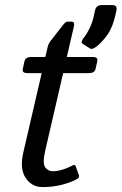

<svg xmlns="http://www.w3.org/2000/svg" viewBox="-20 -741 487 769"><path d="M89.4 -448.2Q67.4 -448.2 71.3 -465.3L78.1 -495.6Q82 -512.7 104 -512.7H161.6L171.9 -556.6Q174.3 -565.9 181.2 -575.2L229.5 -637.2Q242.7 -654.3 248.5 -654.3H265.6Q280.3 -654.3 276.4 -637.2L247.6 -512.7H351.6Q373.5 -512.7 369.6 -495.6L362.8 -465.3Q358.9 -448.2 336.9 -448.2H232.9L161.1 -137.2Q149.4 -85.9 161.4 -70.6Q173.3 -55.2 190.4 -55.2Q212.9 -55.2 236.8 -63.7Q260.7 -72.3 269 -77.6Q279.8 -84.5 283.2 -74.7L295.9 -39.6Q298.8 -30.8 290.5 -25.4Q270.5 -12.7 232.2 -2.2Q193.8 8.3 150.4 8.3Q107.4 8.3 82.8 -28.3Q58.1 -64.9 73.7 -131.8L147 -448.2ZM312.5 -564.5Q301.3 -571.8 314.9 -588.9Q328.1 -605.5 339.4 -628.9Q350.6 -652.3 355.5 -675.8L360.4 -698.7Q365.2 -720.7 387.7 -720.7H429.7Q451.2 -720.7 446.3 -698.7L442.9 -683.1Q431.6 -631.8 410.2 -601.8Q388.7 -571.8 366.7 -554.7Q349.6 -541.5 341.3 -546.4Z"/></svg>

Font: Istok Web
Style: Italic
Weight: 400
Italic angle: -13°
Designer: Andrey V. Panov
Foundry: Andrey V. Panov
Version: Version 1.0.2g